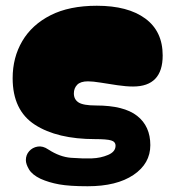

<svg xmlns="http://www.w3.org/2000/svg" viewBox="-20 -634 600 668"><path d="M285 14Q222 14 186 7.5Q150 1 121 -12Q92 -26 81 -44.5Q70 -63 70 -77Q70 -95 81.5 -108Q93 -121 111 -124Q129 -127 148 -114Q188 -88 227 -85Q266 -82 300 -83Q330 -84 356 -95Q382 -106 382 -127Q382 -141 366.5 -145.5Q351 -150 311 -150Q179 -150 101.5 -200Q24 -250 24 -362Q24 -434 57.5 -491Q91 -548 156 -581Q221 -614 317 -614Q425 -614 485.5 -569.5Q546 -525 546 -441Q546 -333 443 -333Q419 -333 388.5 -337.5Q358 -342 330.5 -346.5Q303 -351 286 -351Q260 -351 248.5 -339Q237 -327 237 -309Q237 -288 253.5 -277.5Q270 -267 314 -267Q411 -267 457 -231Q503 -195 503 -129Q503 -65 444.5 -25.5Q386 14 285 14Z"/></svg>

Font: Matemasie
Style: Regular
Weight: 400
Designer: Adam Yeo
Version: Version 1.001; ttfautohint (v1.8.4.7-5d5b)